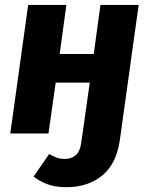

<svg xmlns="http://www.w3.org/2000/svg" viewBox="-20 -552 616 794"><path d="M479.4 0H321.4L351.2 -210.5H210.3L180.5 0H22.5L96.5 -531.6H254.5L226.8 -328.8H367.7L395.4 -531.6H553.4ZM255.3 222.1Q206.2 222.1 173.3 208.8Q140.5 195.5 118.9 178.2L183.3 85.1Q200 94.5 214 99.8Q228 105.2 248 105.2Q276.1 105.2 293.4 89.6Q310.7 74 315 43.1L321.4 0H479.4L474.7 32.7Q459.8 128.2 400.9 175.2Q342.1 222.1 255.3 222.1Z"/></svg>

Font: Fira Sans Variable
Style: Italic
Weight: 397
Italic angle: -8°
Designer: Carrois Corporate & Edenspiekermann AG
Foundry: Carrois Corporate GbR & Edenspiekermann AG
Version: Version 4.202